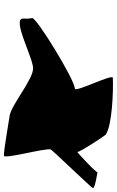

<svg xmlns="http://www.w3.org/2000/svg" viewBox="174 -890 604 992"><g transform="rotate(90 476.0 -394.0)"><path d="M73 -258C73 -258 78 -244 76 -213C72 -150 278 -263 333 -263C391 -263 520 -152 577 -142C608 -138 750 -112 784 -112C804 -112 745 -320 752 -354C753 -360 951 -565 952 -572C954 -584 857 -597 869 -596C879 -594 761 -484 765 -492C767 -504 682 -633 676 -638C628 -672 447 -678 382 -675C360 -674 459 -480 438 -479C390 -477 69 -280 73 -258Z"/></g></svg>

Font: Recovery
Style: Obl
Weight: 400
Version: Version 0.27